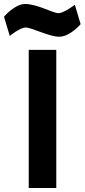

<svg xmlns="http://www.w3.org/2000/svg" viewBox="-70 -942 424 962"><path d="M305 -918C305 -918 249 -876 223 -876C195 -876 117 -922 56 -922C3 -922 -50 -858 -50 -858L-21 -762C-21 -762 30 -804 58 -804C91 -804 175 -758 227 -758C281 -758 334 -821 334 -821L305 -918ZM212 0V-692H74V0Z"/></svg>

Font: RazerF5
Style: Bold
Weight: 700
Foundry: Razer Inc.
Version: Version 2